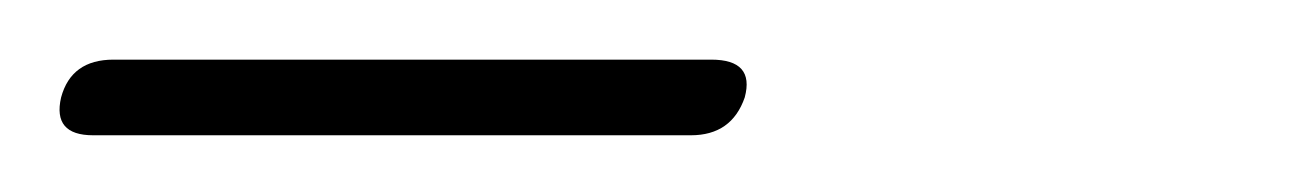

<svg xmlns="http://www.w3.org/2000/svg" viewBox="-133 -604 446 66"><path d="M-112 -570.5Q-108.5 -583.5 -94 -583.5H111.5Q126.5 -583.5 123 -570.5Q118.5 -557.5 104.5 -557.5H-101Q-115 -557.5 -112 -570.5Z"/></svg>

Font: Fraunces 9pt S000 Thin
Style: Italic
Weight: 100
Italic angle: -16°
Version: Version 1.000; ttfautohint (v1.8.3)